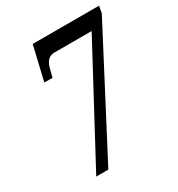

<svg xmlns="http://www.w3.org/2000/svg" viewBox="-171 -825 866 935"><g transform="rotate(-30 262.5 -357.0)"><path d="M432 -625H223Q180 -625 166 -573L153 -523H107L152 -714H525L518 -675L165 0H97Z"/></g></svg>

Font: Noto Serif CondSemiBold
Style: Italic
Weight: 600
Width: 3
Italic angle: -12°
Designer: Monotype Design Team
Foundry: Monotype Imaging Inc.
Version: Version 1.001